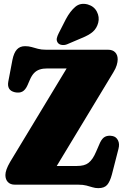

<svg xmlns="http://www.w3.org/2000/svg" viewBox="-20 -958 650 996"><path d="M567.5 -582 237.5 -36 76.5 -97H378.5Q398.5 -97 413.2 -100.8Q428 -104.5 439.2 -113.2Q450.5 -122 460 -136Q469.5 -150 478.5 -171L499 -218Q510.5 -242 526 -249.2Q541.5 -256.5 563 -252.5Q582.5 -249 592 -230.2Q601.5 -211.5 594.5 -185.5L560.5 -53Q550.5 -15.5 535.8 1.2Q521 18 490 18Q474 18 459.8 13.5Q445.5 9 428.2 4.5Q411 0 386 0H57.5Q34 0 21 -13.5Q8 -27 8 -50Q8 -63 14 -79.8Q20 -96.5 32.5 -118L366.5 -670.5L402.5 -603H226Q202 -603 185.2 -597.2Q168.5 -591.5 156.2 -578.5Q144 -565.5 134.5 -543L122.5 -515.5Q111.5 -491 95.8 -482.8Q80 -474.5 57 -479.5Q35.5 -484.5 27.2 -498.5Q19 -512.5 23 -534.5L44.5 -647.5Q52 -684.5 67.8 -701.5Q83.5 -718.5 110 -718.5Q128.5 -718.5 144 -714Q159.5 -709.5 177 -704.8Q194.5 -700 219.5 -700H540.5Q564.5 -700 577.5 -686.5Q590.5 -673 590.5 -650Q590.5 -637 585.5 -620Q580.5 -603 567.5 -582ZM322 -859Q344 -900 370.5 -922.5Q397 -945 435 -935Q468 -925.5 482.5 -897.5Q497 -869.5 489.5 -840Q482 -811.5 462.2 -793.8Q442.5 -776 402.5 -760L328.5 -728.5Q315.5 -723 301.5 -724.8Q287.5 -726.5 280 -736Q272 -747.5 274.8 -759.8Q277.5 -772 284.5 -785.5Z"/></svg>

Font: Fraunces 144pt S100 Black
Style: Regular
Weight: 900
Version: Version 1.000